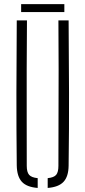

<svg xmlns="http://www.w3.org/2000/svg" viewBox="-20 -898 410 922"><path d="M60.5 -103Q58.5 -280 58.8 -451.8Q59 -623.5 60.5 -800H109.5Q108.5 -682 108.2 -566.2Q108 -450.5 108.2 -335Q108.5 -219.5 108.5 -101.5Q108.5 -71.5 119.8 -58.5Q131 -45.5 161 -42.5V4.5Q108.5 0.5 85 -25Q61.5 -50.5 60.5 -103ZM209 4.5V-42.5Q239 -45.5 249.8 -58.5Q260.5 -71.5 260.5 -101.5Q260.5 -219.5 261 -335Q261.5 -450.5 261.5 -566.2Q261.5 -682 260.5 -800H309.5Q311 -623.5 311.5 -451.8Q312 -280 309.5 -103Q309 -50.5 285.2 -25Q261.5 0.5 209 4.5ZM81.5 -878H289V-840H81.5Z"/></svg>

Font: Big Shoulders Stencil Text Thin ExtraLight
Style: Regular
Weight: 250
Version: Version 2.001